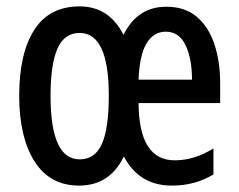

<svg xmlns="http://www.w3.org/2000/svg" viewBox="-20 -570 748 600"><path d="M500 -549Q558 -549 595 -517.5Q632 -486 650 -432Q668 -378 668 -309V-248H413Q414 -69 526 -69Q587 -69 647 -106V-25Q590 10 517 10Q415 10 367 -81Q323 10 227 10Q136 10 88 -65.5Q40 -141 40 -271Q40 -403 87 -476.5Q134 -550 229 -550Q321 -550 366 -461Q409 -549 500 -549ZM498 -471Q460 -471 438 -434.5Q416 -398 413 -321H580Q580 -386 560 -428.5Q540 -471 498 -471ZM229 -467Q181 -467 159.5 -418Q138 -369 138 -270Q138 -72 229 -72Q277 -72 298.5 -120.5Q320 -169 320 -271Q320 -467 229 -467Z"/></svg>

Font: Noto Sans Khmer UI ExtraCondensed Medium
Style: Regular
Weight: 500
Width: 2
Designer: Danh Hong and the Monotype Design Team
Foundry: Monotype Imaging Inc.
Version: Version 2.002; ttfautohint (v1.8.4.7-5d5b)